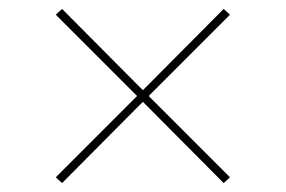

<svg xmlns="http://www.w3.org/2000/svg" viewBox="-20 -520 640 430"><path d="M300 -292 119 -110 105 -123 287 -305 105 -487 119 -500 300 -318 481 -500 495 -487 313 -305 495 -123 481 -110Z"/></svg>

Font: IBM Plex Sans Thai Thin
Style: Regular
Weight: 100
Designer: Mike Abbink, Paul van der Laan, Pieter van Rosmalen, Ben Mitchell, Mark Frömberg
Foundry: Bold Monday
Version: Version 1.1